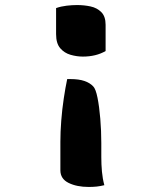

<svg xmlns="http://www.w3.org/2000/svg" viewBox="-20 -566 640 760"><path d="M202 -534Q222 -541 244 -543.5Q266 -546 285 -546Q313 -546 338.5 -540.5Q364 -535 381 -518Q398 -501 398 -468V-364Q360 -342 308 -342Q284 -342 259.5 -349Q235 -356 218.5 -375Q202 -394 202 -431ZM246 -253H259Q292 -253 314 -245.5Q336 -238 349 -224Q359 -214 366 -179Q373 -144 377 -96Q381 -48 381 0V56Q381 85 383.5 113Q386 141 393 167Q377 171 362.5 172.5Q348 174 331 174Q284 174 251.5 158Q219 142 219 108V-5Q219 -44 222.5 -89Q226 -134 232.5 -177Q239 -220 246 -253Z"/></svg>

Font: Recursive Mn Csl St
Style: Bold
Weight: 700
Monospace: yes
Version: Version 1.079;hotconv 1.0.112;makeotfexe 2.5.65598; ttfautoh